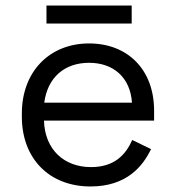

<svg xmlns="http://www.w3.org/2000/svg" viewBox="-20 -660 632 694"><path d="M307 14C438 14 496 -59 526 -121L458 -154C434 -100 393 -56 309 -56C212 -56 142 -119 139 -224H537V-260C537 -409 441 -503 302 -503C159 -503 59 -401 59 -250V-238C59 -87 158 14 307 14ZM140 -289C152 -380 213 -433 302 -433C390 -433 451 -380 457 -289ZM148 -575H456V-640H148Z"/></svg>

Font: Meta Space
Style: Regular
Weight: 400
Designer: Meta Pool / Florian Karsten
Foundry: Meta Pool / Florian Karsten
Version: Version 2.000;Glyphs 3.1.1 (3137)